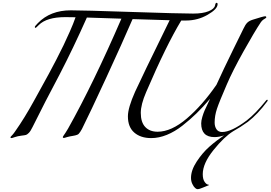

<svg xmlns="http://www.w3.org/2000/svg" viewBox="-20 -959 1912 1357"><path d="M1013 -308Q975 -220 975 -161Q975 -95 1006.5 -61.5Q1038 -28 1094 -28Q1191 -28 1300.5 -121.5Q1410 -215 1510 -360Q1559 -468 1627.5 -607.5Q1696 -747 1701 -757Q1714 -785 1727.5 -798.5Q1741 -812 1767 -820Q1842 -844 1854 -844Q1862 -844 1862 -836Q1862 -833 1856.5 -830Q1851 -827 1841 -820Q1831 -813 1823 -801Q1779 -735 1701.5 -596.5Q1624 -458 1583 -362Q1530 -240 1513.5 -190.5Q1497 -141 1497 -93Q1497 -65 1510 -45.5Q1523 -26 1550 -26Q1615 -26 1724 -108Q1786 -156 1860 -248Q1864 -254 1868 -254Q1872 -254 1872 -250Q1872 -248 1870 -244Q1802 -152 1732 -98Q1678 -59 1629 -32Q1565 7 1489 101.5Q1413 196 1413 272Q1413 308 1426.5 327Q1440 346 1453 346Q1456 346 1456 350Q1456 351 1431 360Q1425 362 1412.5 367.5Q1400 373 1391 375.5Q1382 378 1375 378Q1369 378 1359 369.5Q1349 361 1339.5 341.5Q1330 322 1330 298Q1330 244 1370.5 182.5Q1411 121 1459 78.5Q1507 36 1563 -2Q1528 10 1496 10Q1402 10 1402 -87Q1402 -106 1410 -133Q1418 -160 1426.5 -179Q1435 -198 1448.5 -226Q1462 -254 1464 -259H1463Q1414 -202 1369 -158Q1324 -114 1270 -71.5Q1216 -29 1159.5 -6Q1103 17 1049 17Q974 17 929 -22Q884 -61 884 -137Q884 -197 935 -311Q976 -402 1179 -816Q1135 -817 917 -824Q845 -657 730 -408Q615 -159 559 -47Q553 -35 547 -27Q541 -19 537 -14Q533 -9 524.5 -6Q516 -3 511.5 -2Q507 -1 494 1.5Q481 4 474 5Q463 7 453.5 10Q444 13 439 14.5Q434 16 431 16Q424 16 424 10Q424 7 429 0Q434 -7 443.5 -21.5Q453 -36 461 -50Q639 -367 838 -827Q656 -833 594 -835Q496 -615 402 -434Q295 -233 210 -61Q196 -32 184 -20Q172 -8 164 -5.5Q156 -3 130 0Q105 3 85 10Q65 17 61 17Q54 17 54 12Q54 9 57 6Q60 3 69 -7Q78 -17 88 -32Q153 -124 221 -248Q232 -268 269.5 -336Q307 -404 325 -437Q343 -470 376 -533.5Q409 -597 429.5 -640Q450 -683 474 -737Q498 -791 514 -837Q485 -838 442 -838Q310 -838 254 -782Q234 -762 232 -762Q226 -762 226 -768Q226 -774 248 -796Q336 -886 480 -886Q565 -886 910 -874.5Q1255 -863 1345 -863Q1413 -863 1454 -879.5Q1495 -896 1500 -921Q1503 -939 1510 -939Q1518 -939 1518 -930Q1518 -895 1447.5 -854.5Q1377 -814 1295 -814H1261Q1154 -637 1013 -308Z"/></svg>

Font: Miama Nueva
Style: Medium
Weight: 400
Italic angle: -28°
Version: Version 1.0